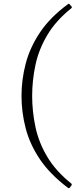

<svg xmlns="http://www.w3.org/2000/svg" viewBox="-20 -858 441 1009"><path d="M347 128Q342 133 337 129Q243 58 190 -20.5Q137 -99 115 -183.5Q93 -268 93 -354Q93 -439 115 -523.5Q137 -608 190 -687.5Q243 -767 337 -836Q343 -841 347 -834L355 -825Q361 -819 354 -814Q274 -750 229 -674.5Q184 -599 166.5 -517.5Q149 -436 149 -354Q149 -272 166.5 -190Q184 -108 229 -33Q274 42 354 106Q360 111 355 117Z"/></svg>

Font: Hahmlet ExtraLight
Style: Regular
Weight: 250
Designer: Minjoo Ham & Mark Frömberg
Foundry: hypertype
Version: Version 1.002